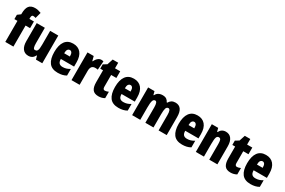

<svg xmlns="http://www.w3.org/2000/svg" viewBox="126 -2037 4932 3318"><g transform="rotate(30 2592.5 -377.5)"><path d="M320 -420H230V0H68V-420H7V-506L68 -551V-560Q68 -670 106 -717.5Q144 -765 223 -765Q256 -765 282.5 -759Q309 -753 346 -739L314 -620Q301 -625 288 -627.5Q275 -630 262 -630Q230 -630 230 -573V-553H320Z M806 -553V0H680L661 -68H653Q634 -29 603.5 -9.5Q573 10 529 10Q456 10 416 -43Q376 -96 376 -193V-553H538V-246Q538 -191 547.5 -162.5Q557 -134 581 -134Q610 -134 623.5 -152Q637 -170 640.5 -203Q644 -236 644 -280V-553Z M1102 -562Q1201 -562 1256 -497Q1311 -432 1311 -310V-225H1047Q1047 -170 1070 -144.5Q1093 -119 1141 -119Q1179 -119 1212 -129Q1245 -139 1283 -162V-30Q1247 -9 1206 0.5Q1165 10 1117 10Q997 10 942.5 -63Q888 -136 888 -274Q888 -413 942 -487.5Q996 -562 1102 -562ZM1106 -437Q1081 -437 1064 -415Q1047 -393 1047 -339H1161Q1161 -392 1146 -414.5Q1131 -437 1106 -437Z M1660 -563Q1670 -563 1680 -562Q1690 -561 1705 -557L1692 -383Q1673 -389 1642 -389Q1594 -389 1572.5 -360.5Q1551 -332 1551 -278V0H1389V-553H1513L1536 -465H1544Q1554 -488 1570.5 -510.5Q1587 -533 1610 -548Q1633 -563 1660 -563Z M1978 -130Q1993 -130 2011 -135Q2029 -140 2049 -149V-21Q2022 -6 1992.5 2Q1963 10 1929 10Q1847 10 1811.5 -37.5Q1776 -85 1776 -182V-420H1720V-506L1790 -548L1828 -664H1938V-553H2042V-420H1938V-184Q1938 -130 1978 -130Z M2313 -562Q2412 -562 2467 -497Q2522 -432 2522 -310V-225H2258Q2258 -170 2281 -144.5Q2304 -119 2352 -119Q2390 -119 2423 -129Q2456 -139 2494 -162V-30Q2458 -9 2417 0.5Q2376 10 2328 10Q2208 10 2153.5 -63Q2099 -136 2099 -274Q2099 -413 2153 -487.5Q2207 -562 2313 -562ZM2317 -437Q2292 -437 2275 -415Q2258 -393 2258 -339H2372Q2372 -392 2357 -414.5Q2342 -437 2317 -437Z M3141 -563Q3289 -563 3289 -360V0H3127V-307Q3127 -419 3083 -419Q3049 -419 3037 -381.5Q3025 -344 3025 -264V0H2863V-307Q2863 -419 2820 -419Q2786 -419 2773.5 -379Q2761 -339 2761 -248V0H2599V-553H2726L2744 -485H2753Q2769 -523 2804 -543Q2839 -563 2887 -563Q2936 -563 2964.5 -542.5Q2993 -522 3006 -490H3017Q3036 -525 3066.5 -544Q3097 -563 3141 -563Z M3584 -562Q3683 -562 3738 -497Q3793 -432 3793 -310V-225H3529Q3529 -170 3552 -144.5Q3575 -119 3623 -119Q3661 -119 3694 -129Q3727 -139 3765 -162V-30Q3729 -9 3688 0.5Q3647 10 3599 10Q3479 10 3424.5 -63Q3370 -136 3370 -274Q3370 -413 3424 -487.5Q3478 -562 3584 -562ZM3588 -437Q3563 -437 3546 -415Q3529 -393 3529 -339H3643Q3643 -392 3628 -414.5Q3613 -437 3588 -437Z M4148 -563Q4220 -563 4260 -510Q4300 -457 4300 -360V0H4138V-308Q4138 -363 4129 -391Q4120 -419 4090 -419Q4056 -419 4044 -383Q4032 -347 4032 -253V0H3870V-553H3997L4015 -485H4024Q4062 -563 4148 -563Z M4614 -130Q4629 -130 4647 -135Q4665 -140 4685 -149V-21Q4658 -6 4628.5 2Q4599 10 4565 10Q4483 10 4447.5 -37.5Q4412 -85 4412 -182V-420H4356V-506L4426 -548L4464 -664H4574V-553H4678V-420H4574V-184Q4574 -130 4614 -130Z M4949 -562Q5048 -562 5103 -497Q5158 -432 5158 -310V-225H4894Q4894 -170 4917 -144.5Q4940 -119 4988 -119Q5026 -119 5059 -129Q5092 -139 5130 -162V-30Q5094 -9 5053 0.5Q5012 10 4964 10Q4844 10 4789.5 -63Q4735 -136 4735 -274Q4735 -413 4789 -487.5Q4843 -562 4949 -562ZM4953 -437Q4928 -437 4911 -415Q4894 -393 4894 -339H5008Q5008 -392 4993 -414.5Q4978 -437 4953 -437Z"/></g></svg>

Font: Noto Sans Thai Looped ExtraCondensed Black
Style: Regular
Weight: 900
Width: 2
Designer: Sasikarn Vongin, Ben Mitchell
Foundry: The Fontpad Ltd
Version: Version 1.001; ttfautohint (v1.8.4.7-5d5b)